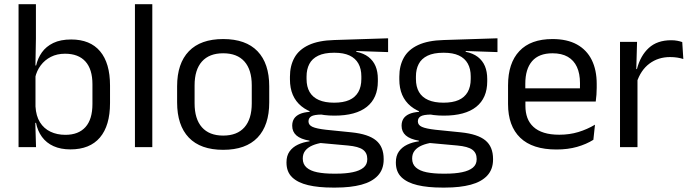

<svg xmlns="http://www.w3.org/2000/svg" viewBox="-20 -682 3201 890"><path d="M306.5 10.5Q261.5 10.5 228.2 -4.5Q195 -19.5 174.5 -47.5Q154 -75.5 147 -112.5H120L144.5 -188.5Q147 -144.5 165.2 -115.2Q183.5 -86 214 -71.5Q244.5 -57 283 -57Q344 -57 376.2 -93Q408.5 -129 408.5 -200V-291.5Q408.5 -361 376 -397Q343.5 -433 281.5 -433Q244.5 -433 216 -418.5Q187.5 -404 168.8 -379Q150 -354 143 -322L124.5 -378.5H147.5Q155 -412 174.2 -439.2Q193.5 -466.5 227 -482.8Q260.5 -499 310 -499Q398 -499 444 -444.2Q490 -389.5 490 -285.5V-204.5Q490 -99.5 443.2 -44.5Q396.5 10.5 306.5 10.5ZM66 0V-662.5H146.5V-503.5L144 -363.5L144.5 -348V-144L143.5 -118L147 0Z M605.5 0V-662.5H686V0Z M1014.5 12.5Q909.5 12.5 855.2 -44.2Q801 -101 801 -207.5V-282Q801 -388 855.5 -444.5Q910 -501 1014.5 -501Q1119.5 -501 1173.8 -444.5Q1228 -388 1228 -282V-207.5Q1228 -101 1173.8 -44.2Q1119.5 12.5 1014.5 12.5ZM1014.5 -53.5Q1079.5 -53.5 1113.2 -92Q1147 -130.5 1147 -203V-286.5Q1147 -358.5 1113.2 -396.8Q1079.5 -435 1014.5 -435Q950 -435 916 -396.8Q882 -358.5 882 -286.5V-203Q882 -130.5 916 -92Q950 -53.5 1014.5 -53.5Z M1530 -146Q1430.5 -146 1377.2 -189.5Q1324 -233 1324 -314V-326.5Q1324 -377 1344.8 -414.5Q1365.5 -452 1411 -473.2Q1456.5 -494.5 1530 -496.5L1779 -504.5V-440.5L1632 -445.5L1631.5 -442Q1666 -435 1688 -418Q1710 -401 1720.8 -375.5Q1731.5 -350 1731.5 -316V-305Q1731.5 -227.5 1680.5 -186.8Q1629.5 -146 1530 -146ZM1526.5 123H1538Q1583 123 1615.2 116.2Q1647.5 109.5 1665 95Q1682.5 80.5 1682.5 56.5V54.5Q1682.5 26.5 1662.2 11.8Q1642 -3 1593 -7.5L1455 -20L1478 -21Q1450 -17 1428.8 -8Q1407.5 1 1395.5 15.8Q1383.5 30.5 1383.5 52.5V53.5Q1383.5 79 1401 94.5Q1418.5 110 1450.5 116.5Q1482.5 123 1526.5 123ZM1522 187.5Q1456 187.5 1408.2 176.2Q1360.5 165 1334.2 139.8Q1308 114.5 1308 72V70Q1308 40 1322.2 20Q1336.5 0 1360.8 -11.5Q1385 -23 1415 -27L1414.5 -30Q1373.5 -37 1354 -54.2Q1334.5 -71.5 1334.5 -99V-99.5Q1334.5 -118.5 1343.2 -132Q1352 -145.5 1369.8 -153.5Q1387.5 -161.5 1415 -163.5V-173.5L1508 -150L1470 -151Q1436 -150.5 1423 -142.8Q1410 -135 1410 -119.5V-119Q1410 -102.5 1428.5 -94Q1447 -85.5 1491.5 -80.5L1610 -68.5Q1687.5 -60.5 1723 -31.2Q1758.5 -2 1758.5 55V57.5Q1758.5 103 1731.5 132Q1704.5 161 1655 174.2Q1605.5 187.5 1536.5 187.5ZM1529 -206Q1571 -206 1598.8 -218.2Q1626.5 -230.5 1640.8 -255.2Q1655 -280 1655 -316V-328Q1655 -363 1641.2 -387.5Q1627.5 -412 1600 -424.8Q1572.5 -437.5 1531 -437.5H1528Q1483 -437.5 1454.8 -423.8Q1426.5 -410 1413.8 -385.2Q1401 -360.5 1401 -327.5V-316Q1401 -280 1415.2 -255.5Q1429.5 -231 1458 -218.5Q1486.5 -206 1529 -206Z M2037 -146Q1937.5 -146 1884.2 -189.5Q1831 -233 1831 -314V-326.5Q1831 -377 1851.8 -414.5Q1872.5 -452 1918 -473.2Q1963.5 -494.5 2037 -496.5L2286 -504.5V-440.5L2139 -445.5L2138.5 -442Q2173 -435 2195 -418Q2217 -401 2227.8 -375.5Q2238.5 -350 2238.5 -316V-305Q2238.5 -227.5 2187.5 -186.8Q2136.5 -146 2037 -146ZM2033.5 123H2045Q2090 123 2122.2 116.2Q2154.5 109.5 2172 95Q2189.5 80.5 2189.5 56.5V54.5Q2189.5 26.5 2169.2 11.8Q2149 -3 2100 -7.5L1962 -20L1985 -21Q1957 -17 1935.8 -8Q1914.5 1 1902.5 15.8Q1890.5 30.5 1890.5 52.5V53.5Q1890.5 79 1908 94.5Q1925.5 110 1957.5 116.5Q1989.5 123 2033.5 123ZM2029 187.5Q1963 187.5 1915.2 176.2Q1867.5 165 1841.2 139.8Q1815 114.5 1815 72V70Q1815 40 1829.2 20Q1843.5 0 1867.8 -11.5Q1892 -23 1922 -27L1921.5 -30Q1880.5 -37 1861 -54.2Q1841.5 -71.5 1841.5 -99V-99.5Q1841.5 -118.5 1850.2 -132Q1859 -145.5 1876.8 -153.5Q1894.5 -161.5 1922 -163.5V-173.5L2015 -150L1977 -151Q1943 -150.5 1930 -142.8Q1917 -135 1917 -119.5V-119Q1917 -102.5 1935.5 -94Q1954 -85.5 1998.5 -80.5L2117 -68.5Q2194.5 -60.5 2230 -31.2Q2265.5 -2 2265.5 55V57.5Q2265.5 103 2238.5 132Q2211.5 161 2162 174.2Q2112.5 187.5 2043.5 187.5ZM2036 -206Q2078 -206 2105.8 -218.2Q2133.5 -230.5 2147.8 -255.2Q2162 -280 2162 -316V-328Q2162 -363 2148.2 -387.5Q2134.5 -412 2107 -424.8Q2079.5 -437.5 2038 -437.5H2035Q1990 -437.5 1961.8 -423.8Q1933.5 -410 1920.8 -385.2Q1908 -360.5 1908 -327.5V-316Q1908 -280 1922.2 -255.5Q1936.5 -231 1965 -218.5Q1993.5 -206 2036 -206Z M2559.5 11Q2448 11 2391.5 -43.5Q2335 -98 2335 -199.5V-286.5Q2335 -389.5 2387.5 -445.2Q2440 -501 2541 -501Q2609 -501 2654.5 -475.8Q2700 -450.5 2723 -404Q2746 -357.5 2746 -293V-275Q2746 -259 2744.8 -243Q2743.5 -227 2741.5 -211.5H2667Q2668 -235.5 2668.2 -257Q2668.5 -278.5 2668.5 -296.5Q2668.5 -341 2654.2 -371.8Q2640 -402.5 2611.8 -418.8Q2583.5 -435 2541 -435Q2478 -435 2446.5 -398.5Q2415 -362 2415 -294V-247.5L2415.5 -237.5V-191Q2415.5 -160.5 2424.5 -136Q2433.5 -111.5 2452.8 -93.8Q2472 -76 2501.8 -66.8Q2531.5 -57.5 2572.5 -57.5Q2620 -57.5 2661 -70Q2702 -82.5 2738 -104L2730.5 -34Q2698 -13.5 2655 -1.2Q2612 11 2559.5 11ZM2377.5 -211.5V-272.5H2724.5V-211.5Z M2931 -298.5 2912.5 -361 2932.5 -362Q2948.5 -424 2987.5 -459.8Q3026.5 -495.5 3091 -495.5Q3107 -495.5 3119.8 -493Q3132.5 -490.5 3142.5 -487L3147.5 -408.5Q3135 -412.5 3119.8 -415Q3104.5 -417.5 3086 -417.5Q3031 -417.5 2990.2 -387Q2949.5 -356.5 2931 -298.5ZM2854 0V-488H2933L2929 -344L2935 -338V0Z"/></svg>

Font: Anek Tamil
Style: Regular
Weight: 400
Designer: Aadarsh Rajan (Tamil), Yesha Goshar (Latin)
Foundry: Ek Type
Version: Version 1.003